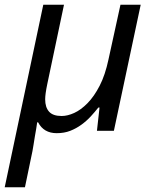

<svg xmlns="http://www.w3.org/2000/svg" viewBox="-42 -556 647 816"><path d="M142 -536H230L159 -199Q150 -156 150 -134Q150 -100 166.5 -81.5Q183 -63 220 -63Q245 -63 273.5 -76Q302 -89 330 -117.5Q358 -146 381.5 -191.5Q405 -237 419 -303L470 -536H556L442 0H370L381 -99H376Q361 -80 343.5 -61Q326 -42 304 -26Q282 -10 256.5 0Q231 10 199 10Q144 10 120 -36H116Q115 -26 112 -9.5Q109 7 106 25Q103 43 100.5 59.5Q98 76 96 86L64 240H-22Z"/></svg>

Font: BC Sans
Style: Italic
Weight: 400
Italic angle: -12°
Designer: Monotype Design Team
Designer: Province of B.C.
Foundry: Monotype Imaging Inc.
Version: Version 2.000;GOOG;noto-source:20170915:90ef993387c0